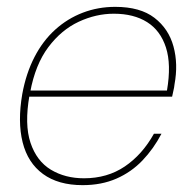

<svg xmlns="http://www.w3.org/2000/svg" viewBox="-20 -528 561 560"><path d="M221 12Q150 12 105.5 -20.5Q61 -53 46 -113Q31 -173 45 -254Q56 -314 80.5 -361.5Q105 -409 141 -441.5Q177 -474 221.5 -491Q266 -508 316 -508Q389 -508 430.5 -476Q472 -444 486 -392.5Q500 -341 489 -282Q488 -272 486 -264.5Q484 -257 482 -246H55L58 -264H467Q480 -340 464 -389.5Q448 -439 409 -463.5Q370 -488 312 -488Q260 -488 209.5 -464.5Q159 -441 121 -390.5Q83 -340 68 -259L66 -250Q51 -165 69 -111.5Q87 -58 128.5 -33Q170 -8 225 -8Q293 -8 344 -42.5Q395 -77 429 -138H451Q428 -94 395.5 -60Q363 -26 319.5 -7Q276 12 221 12Z"/></svg>

Font: DM Sans 24pt Thin
Style: Italic
Weight: 250
Italic angle: -10°
Designer: Colophon Foundry, Jonny Pinhorn
Foundry: Colophon Foundry
Version: Version 4.004;gftools[0.9.30]